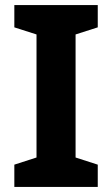

<svg xmlns="http://www.w3.org/2000/svg" viewBox="-20 -734 441 754"><path d="M36.3 0V-87.4L123.4 -115.5V-598.7L36.3 -626.6V-714H363.9V-626.6L276.8 -598.7V-115.5L363.9 -87.4V0Z"/></svg>

Font: Noto Sans Symbols
Style: Regular
Weight: 400
Designer: Monotype Design Team
Foundry: Monotype Imaging Inc.
Version: Version 2.002